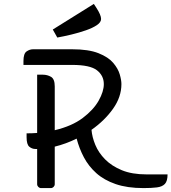

<svg xmlns="http://www.w3.org/2000/svg" viewBox="-20 -962 877 982"><path d="M714 0Q631 0 571.5 -20.5Q512 -41 472.5 -76.5Q433 -112 409 -157.5Q385 -203 372 -253Q317 -226 260 -212V-20Q260 -12 254 -6Q248 0 240 0H190Q182 0 176 -6Q170 -12 170 -20V-200H161Q144 -200 130 -211.5Q116 -223 116 -260V-280Q130 -280 143.5 -280.5Q157 -281 170 -282V-580H199Q222 -580 241 -569Q260 -558 260 -520V-296Q348 -317 403 -358.5Q458 -400 484.5 -447Q511 -494 511 -532Q511 -575 476 -602.5Q441 -630 349 -630H100V-650Q100 -688 116 -699Q132 -710 149 -710H349Q433 -710 483.5 -690Q534 -670 559 -640.5Q584 -611 592.5 -581.5Q601 -552 601 -532Q601 -466 558 -405.5Q515 -345 448 -298Q451 -261 467.5 -221Q484 -181 517.5 -147Q551 -113 603 -91.5Q655 -70 730 -70H837Q837 -36 823.5 -21.5Q810 -7 782.5 -3.5Q755 0 714 0ZM273 -770 250 -811 460 -942 473 -922Q497 -885 497 -865Q497 -848 475.5 -833.5Q454 -819 419.5 -807Q385 -795 346 -785.5Q307 -776 273 -770Z"/></svg>

Font: Warnes
Style: Regular
Weight: 400
Designer: Eduardo Rodriguez Tunni
Foundry: Eduardo Rodriguez Tunni
Version: Version 1.002; ttfautohint (v1.8.4.7-5d5b);gftools[0.9.23]